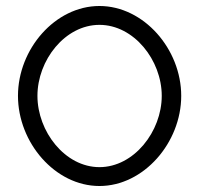

<svg xmlns="http://www.w3.org/2000/svg" viewBox="-20 -610 669 641"><path d="M40 -290C40 -134 164 11 312 11C460 11 585 -134 585 -290C585 -446 460 -590 312 -590C164 -590 40 -446 40 -290ZM105 -290C105 -409 197 -527 312 -527C427 -527 520 -409 520 -290C520 -171 427 -52 312 -52C197 -52 105 -171 105 -290Z"/></svg>

Font: Charger Sport
Style: ExLit
Weight: 200
Designer: Jasper
Foundry: Cannot Into Space Fonts
Version: Version 1.1